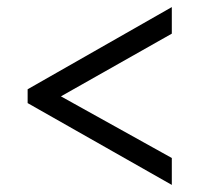

<svg xmlns="http://www.w3.org/2000/svg" viewBox="-20 -629 563 542"><path d="M58 -338V-377L465 -609V-534L152 -357L465 -183V-107Z"/></svg>

Font: Noto Serif Sinhala SemiCondensed SemiBold
Style: Regular
Weight: 600
Width: 4
Designer: Jelle Bosma - Monotype Design Team
Foundry: Monotype Imaging Inc.
Version: Version 2.007; ttfautohint (v1.8.4.7-5d5b)